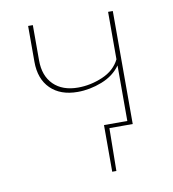

<svg xmlns="http://www.w3.org/2000/svg" viewBox="-68 -467 613 681"><g transform="rotate(-10 238.0 -126.5)"><path d="M383 -407V0H299L297 154H282V-14H366V-214Q342 -180 298.5 -163Q255 -146 211 -146Q149 -146 113.5 -181Q78 -216 78 -278V-407H95V-280Q95 -224 127 -192.5Q159 -161 215 -161Q260 -161 303.5 -179.5Q347 -198 366 -236V-407Z"/></g></svg>

Font: Ysabeau Thin
Style: Regular
Weight: 200
Designer: Christian Thalmann (Catharsis Fonts)
Version: Version 0.003